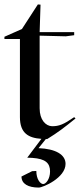

<svg xmlns="http://www.w3.org/2000/svg" viewBox="-20 -615 371 867"><path d="M0 -439H70V-86C70 -13 109 8 167 12L103 97L126 98C186 102 206 122 206 159C206 194 187 216 175 216C162 216 144 194 144 157L125 158L77 182C77 215 107 232 155 232C174 232 276 188 276 125C276 83 231 57 154 54L187 13H193C243 -18 269 -38 321 -80L315 -86C267 -53 247 -45 215 -45C186 -46 159 -74 159 -126V-454L277 -451L315 -456V-470H159L163 -594L151 -595L79 -484L0 -449Z"/></svg>

Font: Mazius Display
Style: Regular
Weight: 400
Designer: Alberto Casagrande & Collletttivo
Foundry: Collletttivo
Version: Version 2.000;Glyphs 3.2 (3217)